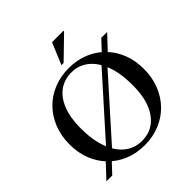

<svg xmlns="http://www.w3.org/2000/svg" viewBox="-238 -1098 1288 1288"><g transform="rotate(-45 406.5 -453.5)"><path d="M197 -147.5 593 -590 624.5 -616.5 707.5 -705H763L653 -588L616.5 -557.5L221 -115L189.5 -88.5L106.5 0H51L160.5 -117ZM409.5 -716Q486.5 -716 551 -689.8Q615.5 -663.5 663 -615.5Q710.5 -567.5 736.5 -501.5Q762.5 -435.5 762.5 -356Q762.5 -275 736 -208Q709.5 -141 661.5 -91.8Q613.5 -42.5 548 -15.8Q482.5 11 405 11Q327.5 11 263 -15.2Q198.5 -41.5 150.8 -89.8Q103 -138 77 -204Q51 -270 51 -350Q51 -430 77.5 -497.2Q104 -564.5 152 -613.5Q200 -662.5 265.5 -689.2Q331 -716 409.5 -716ZM412 -22.5Q479.5 -22.5 528.8 -58.5Q578 -94.5 605.2 -163.5Q632.5 -232.5 632.5 -331.5Q632.5 -444 603.2 -522.2Q574 -600.5 522 -641.8Q470 -683 401.5 -683Q334 -683 284.5 -647Q235 -611 207.8 -541.8Q180.5 -472.5 180.5 -373.5Q180.5 -261.5 209.8 -183Q239 -104.5 291 -63.5Q343 -22.5 412 -22.5ZM389 -764.5 453 -918H561.5V-912L409.5 -764.5Z"/></g></svg>

Font: Newsreader 60pt Medium
Style: Regular
Weight: 500
Designer: Hugues Gentile
Foundry: Production Type
Version: Version 1.003